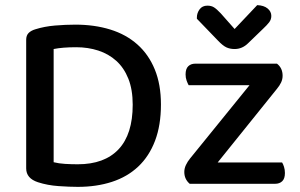

<svg xmlns="http://www.w3.org/2000/svg" viewBox="-20 -716 1168 748"><path d="M277 -532Q224 -532 189 -525V-84Q209 -79 233.5 -77.5Q258 -76 283 -76Q387 -76 442 -134.5Q497 -193 497 -308Q497 -367 480 -409.5Q463 -452 433 -479Q403 -506 363 -519Q323 -532 277 -532ZM283 12Q251 12 208 9Q165 6 128 -6Q82 -21 82 -60V-561Q82 -578 91.5 -587.5Q101 -597 118 -602Q153 -613 194 -616.5Q235 -620 274 -620Q348 -620 409.5 -601Q471 -582 515 -543Q559 -504 583 -445.5Q607 -387 607 -309Q607 -228 584 -167.5Q561 -107 518.5 -67Q476 -27 416 -7.5Q356 12 283 12ZM719 0Q698 -18 698 -46Q698 -60 704.5 -73.5Q711 -87 720 -98L952 -384H715Q711 -391 707 -402Q703 -413 703 -426Q703 -448 713.5 -458Q724 -468 741 -468H1059Q1081 -451 1081 -421Q1081 -407 1075 -394.5Q1069 -382 1059 -370L828 -83H1079Q1083 -77 1086.5 -66Q1090 -55 1090 -42Q1090 -20 1079.5 -10Q1069 0 1052 0ZM894 -603 982 -696Q1008 -695 1022.5 -683Q1037 -671 1037 -654Q1037 -640 1028.5 -629Q1020 -618 1005 -604L947 -548Q924 -525 894 -525Q876 -525 862 -531.5Q848 -538 829 -558L747 -643V-648Q747 -665 757.5 -679.5Q768 -694 788 -694Q803 -694 813.5 -687.5Q824 -681 840 -664Z"/></svg>

Font: Baloo 2 Latin Medium
Style: Regular
Weight: 500
Designer: Sarang Kulkarni and Ek Type
Foundry: Ek Type
Version: Version 1.001